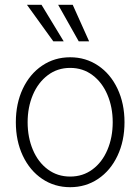

<svg xmlns="http://www.w3.org/2000/svg" viewBox="-20 -780 593 811"><path d="M46.9 -263.7Q46.9 -342.8 76.4 -405.3Q106 -467.8 158.2 -502.9Q210.4 -538.1 276.4 -538.1Q342.3 -538.1 394.5 -502.9Q446.8 -467.8 476.3 -405.3Q505.9 -342.8 505.9 -263.7Q505.9 -184.6 476.3 -122.1Q446.8 -59.6 394.5 -24.4Q342.3 10.7 276.4 10.7Q210.4 10.7 158.2 -24.4Q106 -59.6 76.4 -122.1Q46.9 -184.6 46.9 -263.7ZM456.1 -263.7Q456.1 -327.1 433.8 -379.6Q411.6 -432.1 370.8 -462.6Q330.1 -493.2 276.4 -493.2Q222.7 -493.2 181.9 -462.4Q141.1 -431.6 118.9 -379.4Q96.7 -327.1 96.7 -263.7Q96.7 -199.7 118.9 -147.2Q141.1 -94.7 181.9 -64.5Q222.7 -34.2 276.4 -34.2Q330.1 -34.2 370.8 -64.5Q411.6 -94.7 433.8 -147.2Q456.1 -199.7 456.1 -263.7ZM93.8 -759.8H155.3L249 -605.5H205.1ZM225.6 -759.8H287.1L356.4 -605.5H312.5Z"/></svg>

Font: Pretendard Std ExtraLight
Style: Regular
Weight: 200
Designer: Base glyphs from Inter by Rasmus Andersson; Hangeul glyphs from Noto Sans CJK(Source Han Sans) by Jang Soo-young and Kan
Foundry: Kil Hyung-jin
Version: Version 1.309